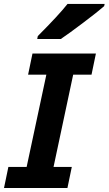

<svg xmlns="http://www.w3.org/2000/svg" viewBox="-45 -945 546 965"><path d="M293.9 0H-24.9L-2.9 -106H88.9L188 -569.8H96.2L118.2 -675.8H437L415 -569.8H322.8L224.1 -106H315.9ZM260.7 -749H142.1L145 -763.7Q252 -871.1 294.4 -925.3H481L478.5 -914.1Q446.8 -886.2 373.8 -831.1Q300.8 -775.9 260.7 -749Z"/></svg>

Font: Cadman
Style: Bold Italic
Weight: 700
Italic angle: -12°
Designer: Paul James MIller
Foundry: High-Logic / Made with FontCreator
Version: Version 2.114;March 28, 2021;FontCreator 13.0.0.2683 64-bit